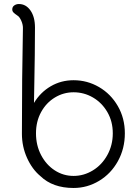

<svg xmlns="http://www.w3.org/2000/svg" viewBox="-20 -915 689 955"><path d="M601 -252Q601 -176 566.5 -113.5Q532 -51 473 -15.5Q414 20 346 20Q242 20 181 -39Q140 -73 114.5 -129.5Q89 -186 89 -250Q89 -532 94 -772Q95 -791 86 -811.5Q77 -832 66 -838Q54 -846 47.5 -852.5Q41 -859 41 -868Q41 -881 51 -888Q61 -895 74 -895Q109 -895 131.5 -863Q154 -831 154 -778Q154 -708 153 -640.5Q152 -573 151 -517L149 -403Q181 -456 232.5 -486Q284 -516 346 -516Q414 -516 472.5 -482Q531 -448 566 -387.5Q601 -327 601 -252ZM541 -252Q541 -311 514 -357.5Q487 -404 442.5 -430Q398 -456 346 -456Q296 -456 253 -430Q210 -404 184.5 -357.5Q159 -311 159 -252Q159 -192 184.5 -143.5Q210 -95 252.5 -67.5Q295 -40 346 -40Q397 -40 442 -67.5Q487 -95 514 -144Q541 -193 541 -252Z"/></svg>

Font: Tsukimi Rounded
Style: Regular
Weight: 400
Designer: Takashi Funayama
Foundry: Takashi Funayama
Version: Version 1.032; ttfautohint (v1.8.3)